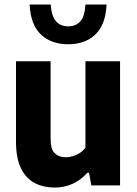

<svg xmlns="http://www.w3.org/2000/svg" viewBox="-20 -817 603 846"><path d="M220.5 9.5Q172 9.5 133.5 -10.2Q95 -30 72.8 -74.5Q50.5 -119 50.5 -193V-547H203V-204.5Q203 -159 221.5 -141.5Q240 -124 269.5 -124Q283.5 -124 299.8 -128.5Q316 -133 331 -142.5Q346 -152 356.5 -166.5V-547H509V0H382.5L372 -56H365Q336.5 -23.5 299.8 -7Q263 9.5 220.5 9.5ZM280.5 -622Q205.5 -622 160.2 -665Q115 -708 110.5 -797H203.5Q207 -747 226.2 -724Q245.5 -701 280.5 -701Q315.5 -701 334.8 -724Q354 -747 356.5 -797H449.5Q445.5 -708 400.2 -665Q355 -622 280.5 -622Z"/></svg>

Font: Encode Sans SemiCondensed
Style: Bold
Weight: 700
Width: 4
Designer: Multiple Designers
Foundry: Impallari Type
Version: Version 3.002